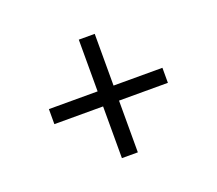

<svg xmlns="http://www.w3.org/2000/svg" viewBox="-77 -680 677 600"><g transform="rotate(-20 261.5 -380.0)"><path d="M235 -183V-355H73V-405H235V-577H288V-405H450.5V-355H288V-183Z"/></g></svg>

Font: Encode Sans Semi Condensed Light
Style: Regular
Weight: 300
Width: 4
Designer: Multiple Designers
Foundry: Impallari Type
Version: Version 2.000